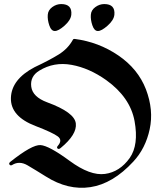

<svg xmlns="http://www.w3.org/2000/svg" viewBox="-20 -906 794 936"><path d="M278.3 -886.2Q332.5 -886.2 327.6 -834Q324.7 -807.6 294.7 -781Q264.6 -754.4 247.1 -754.9Q229.5 -754.9 220.2 -782.7Q210.9 -810.5 212.9 -834Q214.4 -856.4 234.6 -871.3Q254.9 -886.2 278.3 -886.2ZM488.3 -886.2Q542.5 -886.2 537.6 -834Q534.7 -807.6 504.6 -781Q474.6 -754.4 457 -754.9Q439.5 -754.9 430.2 -782.7Q420.9 -810.5 422.9 -834Q424.3 -856.4 444.6 -871.3Q464.8 -886.2 488.3 -886.2ZM29.8 -116.7Q136.7 -201.7 177.7 -198.7Q218.8 -195.8 319.8 -121.6Q419.4 -48.3 491.7 -58.1Q564 -67.9 612.3 -135.7Q657.2 -199.7 636 -315.7Q614.7 -431.6 497.6 -515.6Q415 -574.2 329.1 -589.8Q243.2 -605.5 171.4 -561.5Q126 -533.7 132.3 -483.6Q138.7 -433.6 210 -407.2Q343.3 -358.4 349.6 -304.4Q356 -250.5 275.9 -184.6Q266.6 -176.8 260.7 -181.9Q254.9 -187 261.7 -194.8Q286.1 -222.7 261.7 -241Q237.3 -259.3 153.8 -291.5Q30.3 -338.4 33.2 -429Q36.1 -519.5 148.9 -578.6Q219.7 -611.8 265.6 -640.1Q311.5 -668.5 335.4 -712.4Q337.9 -716.8 343.8 -716.3Q460.9 -701.2 556.9 -635.7Q652.8 -570.3 691.4 -470.7Q730 -369.6 709.7 -275.9Q689.5 -182.1 629.9 -118.2Q530.3 -10.3 420.9 6.3Q311.5 22.9 203.1 -45.9Q154.8 -76.2 114.5 -99.9Q74.2 -123.5 39.1 -101.6Q31.7 -97.2 26.6 -103.3Q21.5 -109.4 29.8 -116.7Z"/></svg>

Font: Bertholdr Mainzer Fraktur
Style: Regular
Weight: 400
Designer: Peter Wiegel, original typeface by Carl Albert Fahrenwaldt 1901
Foundry: Peter Wiegel
Version: Version 1.000 2010 initial release